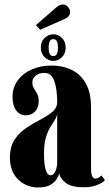

<svg xmlns="http://www.w3.org/2000/svg" viewBox="-20 -820 486 851"><path d="M149.5 11Q97 11 60.5 -24.5Q24 -60 24 -121.5Q24 -170.5 45 -201.8Q66 -233 97.5 -253.8Q129 -274.5 160.2 -290.5Q191.5 -306.5 212.5 -324.2Q233.5 -342 233.5 -368.5Q233.5 -422 221.2 -459.5Q209 -497 176.5 -497Q155 -497 139.2 -485.5Q123.5 -474 123.5 -454Q123.5 -439.5 130.5 -428.5Q137.5 -417.5 144.5 -404.8Q151.5 -392 151.5 -372Q151.5 -343 135.8 -326Q120 -309 93.5 -309Q67.5 -309 51.5 -331Q35.5 -353 35.5 -391Q35.5 -431.5 58 -462.8Q80.5 -494 120 -511.8Q159.5 -529.5 209.5 -529.5Q256 -529.5 295.8 -511.2Q335.5 -493 359.5 -452Q383.5 -411 383.5 -342V-76.5Q383.5 -50 388.2 -39.2Q393 -28.5 403 -28.5Q411.5 -28.5 418.8 -33.5Q426 -38.5 429.5 -42.5L445 -22Q438 -11.5 412.5 -0.8Q387 10 349 10Q297 10 271.5 -9.5Q246 -29 242.5 -52Q241 -43 232.2 -28Q223.5 -13 203.8 -1Q184 11 149.5 11ZM204.5 -43Q217.5 -43 225.5 -61.2Q233.5 -79.5 233.5 -101V-316.5Q232 -302.5 223 -288.5Q214 -274.5 202.8 -256Q191.5 -237.5 183.2 -210Q175 -182.5 175 -141Q175 -43 204.5 -43ZM216.5 -550Q195 -550 178 -566.2Q161 -582.5 161 -609Q161 -636.5 178 -652.2Q195 -668 216.5 -668Q237.5 -668 254.2 -652.2Q271 -636.5 271 -609Q271 -582.5 254.2 -566.2Q237.5 -550 216.5 -550ZM216.5 -571.5Q228 -571.5 232.5 -582Q237 -592.5 237 -610Q237 -625.5 232.5 -636Q228 -646.5 216.5 -646.5Q204.5 -646.5 200 -636Q195.5 -625.5 195.5 -610Q195.5 -592.5 200 -582Q204.5 -571.5 216.5 -571.5ZM158 -688 139 -708.5 230.5 -788Q245 -800 258 -800Q267.5 -800 275 -794.8Q282.5 -789.5 286.5 -782Q291 -774.5 291 -766.5Q291 -757.5 284.8 -749Q278.5 -740.5 264.5 -735Z"/></svg>

Font: Imbue 50pt Black
Style: Regular
Weight: 900
Designer: Tyler Finck
Foundry: Etcetera Type Company
Version: Version 1.102; ttfautohint (v1.8.3)